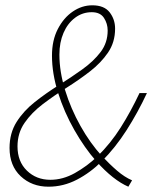

<svg xmlns="http://www.w3.org/2000/svg" viewBox="-20 -692 582 724"><path d="M163 12Q100 12 58 -27.5Q16 -67 16 -134Q16 -190 42.5 -232Q69 -274 111.5 -307.5Q154 -341 201 -370.5Q248 -400 290.5 -430.5Q333 -461 359.5 -496Q386 -531 386 -577Q386 -603 372 -624.5Q358 -646 326 -646Q291 -646 263 -625Q235 -604 219.5 -568Q204 -532 204 -486Q204 -422 225.5 -352Q247 -282 283.5 -217Q320 -152 364 -104Q394 -72 422 -48Q450 -24 478 -12L464 12Q436 0 405.5 -24Q375 -48 343 -84Q299 -134 260.5 -201.5Q222 -269 199 -342Q176 -415 176 -482Q176 -540 198 -582.5Q220 -625 254.5 -648.5Q289 -672 328 -672Q373 -672 393.5 -645.5Q414 -619 414 -584Q414 -533 387.5 -494Q361 -455 319 -422.5Q277 -390 230 -360.5Q183 -331 141 -299Q99 -267 72.5 -228.5Q46 -190 46 -140Q46 -83 81.5 -48.5Q117 -14 170 -14Q217 -14 262.5 -39.5Q308 -65 347 -102Q397 -151 435 -211Q473 -271 506 -341H534Q500 -268 457.5 -201.5Q415 -135 364 -84Q321 -41 270 -14.5Q219 12 163 12Z"/></svg>

Font: Source Sans 3 ExtraLight
Style: Italic
Weight: 250
Italic angle: -11°
Designer: Paul D. Hunt
Foundry: Adobe
Version: Version 3.046;hotconv 1.0.118;makeotfexe 2.5.65603